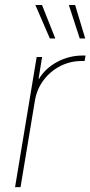

<svg xmlns="http://www.w3.org/2000/svg" viewBox="-20 -770 372 790"><path d="M42 0 130.9 -535.6H153.3L138.7 -445.8H140.6Q167 -489.3 215.6 -515.4Q264.2 -541.5 320.3 -541.5Q324.7 -541.5 326.2 -541.5Q327.6 -541.5 332 -541.5L328.1 -519Q325.7 -519 323.2 -519Q320.8 -519 316.4 -519Q268.6 -519 227.5 -497.8Q186.5 -476.6 158.9 -439.7Q131.3 -402.8 123.5 -355L64.5 0ZM308.1 -611.8 263.2 -749.5H289.1L330.6 -611.8ZM185.1 -611.8 125.5 -749.5H152.8L207.5 -611.8Z"/></svg>

Font: Inter 20pt Thin
Style: Italic
Weight: 250
Italic angle: -9.3988°
Version: Version 4.001;git-66647c0bb